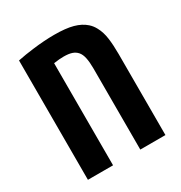

<svg xmlns="http://www.w3.org/2000/svg" viewBox="-153 -751 814 862"><g transform="rotate(-30 253.5 -320.0)"><path d="M55.2 0V-618.7Q75.7 -623 96.2 -626.2Q116.7 -629.4 136.2 -631.8Q166.5 -635.7 195.3 -637.7Q224.1 -639.6 249 -639.6Q308.6 -639.6 345.9 -629.4Q383.3 -619.1 407.2 -597.7Q415.5 -590.3 421.6 -582.3Q427.7 -574.2 432.6 -564.9Q447.3 -538.1 452.1 -502.4Q457 -466.8 457 -420.4V0H326.7V-420.9Q326.7 -453.1 322 -475.6Q317.4 -498 306.2 -510.7Q295.4 -522.9 279.1 -528.3Q262.7 -533.7 236.8 -533.7Q225.6 -533.7 213.4 -532.7Q201.2 -531.7 185.5 -529.3V0Z"/></g></svg>

Font: Open Sans Condensed
Style: Regular
Weight: 400
Width: 3
Designer: Monotype Design Team
Foundry: Monotype Imaging Inc.
Version: Version 3.000